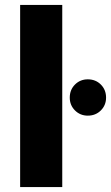

<svg xmlns="http://www.w3.org/2000/svg" viewBox="-20 -760 451 780"><path d="M232.9 0H61.8V-740H232.9ZM336.6 -290.2Q305.8 -290.2 284.6 -311.4Q263.4 -332.6 263.4 -363.4Q263.4 -395.3 284.6 -416.5Q305.8 -437.7 336.6 -437.7Q368.5 -437.7 389.7 -416.5Q410.9 -395.3 410.9 -363.4Q410.9 -332.6 389.7 -311.4Q368.5 -290.2 336.6 -290.2Z"/></svg>

Font: Poppins Variable
Style: Regular
Weight: 100
Designer: Jonny Pinhorn
Foundry: Indian Type Foundry
Version: Version 6.000